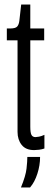

<svg xmlns="http://www.w3.org/2000/svg" viewBox="-20 -653 232 843"><path d="M130 6Q93 6 75 -17Q57 -40 57 -74V-476H10V-528H25Q48 -528 55.5 -536.5Q63 -545 65 -562L73 -633H113V-528H174V-476H113V-97Q113 -71 118 -61Q123 -51 136 -51Q141 -51 151.5 -53Q162 -55 175 -61V-1Q164 3 151 4.5Q138 6 130 6ZM72 170Q93 119 96.5 87Q100 55 100 36H156Q156 73 144 110Q132 147 112 170Z"/></svg>

Font: Bricolage Grotesque 48pt Condensed ExtraLight
Style: Regular
Weight: 200
Width: 3
Designer: Mathieu Triay
Foundry: Atelier Triay
Version: Version 1.000; ttfautohint (v1.8.4.7-5d5b);gftools[0.9.32]